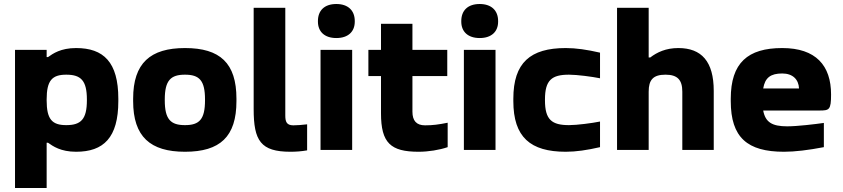

<svg xmlns="http://www.w3.org/2000/svg" viewBox="-20 -749 4211 959"><path d="M571 -244V-256C571 -439 497 -509 360 -509C283 -509 244 -481 220 -464H213V-500H55V190H213V-36H220C244 -19 283 9 360 9C497 9 571 -61 571 -244ZM213 -248V-252C213 -347 240 -376 311 -376C384 -376 414 -347 414 -252V-248C414 -153 384 -124 311 -124C240 -124 213 -153 213 -248Z M645 -256V-244C645 -66 731 9 904 9C1079 9 1161 -66 1161 -244V-256C1161 -434 1079 -509 904 -509C731 -509 645 -434 645 -256ZM803 -248V-252C803 -348 833 -376 904 -376C976 -376 1004 -347 1004 -252V-248C1004 -153 976 -124 904 -124C833 -124 803 -152 803 -248Z M1445 -123C1411 -123 1405 -142 1405 -172V-710H1247V-204C1247 -46 1282 9 1431 9C1458 9 1486 7 1514 2V-128C1493 -125 1458 -123 1445 -123Z M1581 -500V0H1739V-500ZM1568 -641C1568 -591 1601 -559 1660 -559C1719 -559 1752 -591 1752 -641V-644C1752 -697 1718 -729 1660 -729C1600 -729 1568 -696 1568 -644Z M2103 -123C2060 -123 2040 -146 2040 -191V-369H2214V-500H2040V-630H1883V-500H1820V-369H1883V-183C1883 -35 1931 9 2071 9C2120 9 2175 0 2216 -14V-136C2171 -127 2142 -123 2103 -123Z M2297 -500V0H2455V-500ZM2284 -641C2284 -591 2317 -559 2376 -559C2435 -559 2468 -591 2468 -641V-644C2468 -697 2434 -729 2376 -729C2316 -729 2284 -696 2284 -644Z M2544 -256V-244C2544 -64 2629 9 2806 9C2857 9 2912 1 2977 -14V-142C2938 -134 2862 -124 2822 -124C2736 -124 2702 -151 2702 -248V-252C2702 -349 2736 -376 2822 -376C2862 -376 2938 -366 2977 -358V-486C2912 -501 2857 -509 2806 -509C2629 -509 2544 -436 2544 -256Z M3062 -710V0H3220V-291C3220 -350 3242 -376 3304 -376C3364 -376 3388 -350 3388 -291V0H3545V-295C3545 -442 3484 -509 3368 -509C3306 -509 3262 -488 3228 -462H3220V-710Z M4131 -277C4131 -422 4055 -509 3887 -509C3715 -509 3630 -435 3630 -256V-244C3630 -62 3713 9 3896 9C3950 9 4017 1 4095 -14V-135C4053 -129 3963 -118 3912 -118C3837 -118 3803 -138 3792 -197H4073C4122 -197 4131 -200 4131 -277ZM3792 -307C3801 -361 3829 -382 3887 -382C3940 -382 3969 -352 3971 -307Z"/></svg>

Font: LT Wave Alt Black
Style: Regular
Weight: 900
Designer: Daniel Lyons
Version: Version 2.5 (Glyphs App)